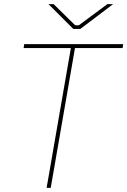

<svg xmlns="http://www.w3.org/2000/svg" viewBox="-20 -915 620 935"><path d="M326 -686H346L227 0H207ZM98 -700H580L577 -681H95ZM216 -895H241L346 -792H364L503 -895H531L371 -774H337Z"/></svg>

Font: Fixel Italic Variable Display Thin
Style: Italic
Weight: 100
Italic angle: -10°
Designer: AlfaBravo + MacPaw
Foundry: Kyrylo Tkachov, Marchela Mozhyna, Serhii Makarenko, Maria Weinstein, Zakhar Kryvoshyya
Version: Version 1.210;Glyphs 3.2 (3217)